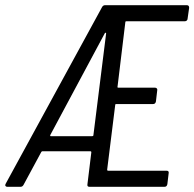

<svg xmlns="http://www.w3.org/2000/svg" viewBox="-24 -720 749 740"><path d="M688 -638H463Q459 -638 459 -634L429 -386Q428 -385 429 -383.5Q430 -382 432 -382H574Q578 -382 580.5 -379Q583 -376 582 -372L577 -329Q575 -319 566 -319H424Q420 -319 420 -315L389 -66Q389 -62 393 -62H618Q628 -62 626 -52L621 -10Q619 0 610 0H321Q311 0 313 -10L328 -133Q328 -137 324 -137H139Q137 -137 135 -134L67 -8Q63 0 55 0H4Q-1 0 -3 -3.5Q-5 -7 -2 -12L369 -692Q373 -700 381 -700H696Q705 -700 705 -690L699 -648Q699 -644 696 -641Q693 -638 688 -638ZM172 -195H331Q333 -195 334.5 -196Q336 -197 336 -199L385 -591Q385 -594 383.5 -594Q382 -594 380 -592L170 -200Q169 -198 169.5 -196.5Q170 -195 172 -195Z"/></svg>

Font: Barlow Condensed
Style: Italic
Weight: 400
Width: 3
Italic angle: -7°
Designer: Jeremy Tribby
Foundry: Tribby Type
Version: Version 1.408